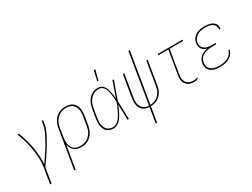

<svg xmlns="http://www.w3.org/2000/svg" viewBox="-66 -1457 3132 2385"><g transform="rotate(-30 1500.0 -264.5)"><path d="M134 215 170 -3Q181 -71 178 -138.5Q175 -206 164 -271Q153 -336 135.5 -399Q118 -462 93 -521L111 -528Q127 -491 139.5 -451.5Q152 -412 162.5 -372Q173 -332 180.5 -291Q188 -250 192.5 -208Q197 -166 198.5 -123Q200 -80 195 -37Q218 -71 242 -105.5Q266 -140 288 -174.5Q310 -209 331.5 -245Q353 -281 372 -317.5Q391 -354 407 -391.5Q423 -429 429 -468L438 -520H458L449 -468Q444 -436 432 -405Q420 -374 405.5 -344Q391 -314 374.5 -284.5Q358 -255 340.5 -226Q323 -197 305 -168.5Q287 -140 267.5 -111.5Q248 -83 228.5 -55.5Q209 -28 190 0L154 215Z M480 215 571 -333Q575 -358 583 -383Q591 -408 604.5 -431Q618 -454 637.5 -473.5Q657 -493 681 -505.5Q705 -518 730.5 -523Q756 -528 781 -528Q809 -528 835 -521.5Q861 -515 881 -499.5Q901 -484 914 -462Q927 -440 932 -414.5Q937 -389 936 -361.5Q935 -334 931 -307L911 -187Q907 -162 899 -137.5Q891 -113 878 -90Q865 -67 845.5 -47.5Q826 -28 802.5 -15Q779 -2 753.5 3Q728 8 703 8Q675 8 648.5 0.5Q622 -7 602.5 -24Q583 -41 570.5 -65Q558 -89 555 -116L500 215ZM700 -10Q723 -10 746.5 -15Q770 -20 791.5 -31.5Q813 -43 831 -61Q849 -79 861.5 -100Q874 -121 880.5 -144Q887 -167 891 -190L911 -310Q915 -334 916 -358.5Q917 -383 913 -406Q909 -429 898 -449Q887 -469 869.5 -483.5Q852 -498 829 -504Q806 -510 781 -510Q758 -510 734.5 -505Q711 -500 690 -488.5Q669 -477 651 -459Q633 -441 620.5 -420Q608 -399 601 -376Q594 -353 590 -330L571 -211Q567 -187 566 -162.5Q565 -138 569 -115Q573 -92 583.5 -71.5Q594 -51 611.5 -36.5Q629 -22 652 -16Q675 -10 700 -10Z M1167 8Q1141 8 1116.5 0.5Q1092 -7 1074 -23Q1056 -39 1046 -62Q1036 -85 1032 -110Q1028 -135 1029.5 -161Q1031 -187 1035 -213L1055 -333Q1059 -357 1066 -381Q1073 -405 1085 -427.5Q1097 -450 1114.5 -469.5Q1132 -489 1154 -503Q1176 -517 1200.5 -522.5Q1225 -528 1249 -528Q1274 -528 1295 -516Q1316 -504 1329.5 -485Q1343 -466 1350 -443.5Q1357 -421 1362 -397Q1367 -373 1370.5 -349Q1374 -325 1375 -300Q1395 -355 1414 -410Q1433 -465 1452 -520H1472Q1448 -455 1425.5 -390Q1403 -325 1379 -260Q1382 -195 1383.5 -130Q1385 -65 1388 0H1368Q1367 -55 1366 -110.5Q1365 -166 1363 -222Q1354 -197 1343 -173Q1332 -149 1320 -125.5Q1308 -102 1293.5 -79Q1279 -56 1260.5 -36.5Q1242 -17 1217 -4.5Q1192 8 1167 8ZM1167 -10Q1187 -10 1207 -19Q1227 -28 1243 -42.5Q1259 -57 1271.5 -74.5Q1284 -92 1294.5 -110.5Q1305 -129 1314 -148Q1323 -167 1331.5 -186Q1340 -205 1347.5 -224.5Q1355 -244 1362 -263Q1361 -282 1360 -301Q1359 -320 1356.5 -339Q1354 -358 1351 -376.5Q1348 -395 1343.5 -413Q1339 -431 1332 -448Q1325 -465 1313.5 -479Q1302 -493 1285.5 -501.5Q1269 -510 1249 -510Q1227 -510 1204.5 -504.5Q1182 -499 1162.5 -486Q1143 -473 1127.5 -455Q1112 -437 1101 -416.5Q1090 -396 1084 -374Q1078 -352 1074 -330L1054 -210Q1051 -187 1049 -163.5Q1047 -140 1050.5 -118Q1054 -96 1062.5 -75.5Q1071 -55 1086 -39.5Q1101 -24 1122.5 -17Q1144 -10 1167 -10ZM1281 -600 1313 -744H1335L1298 -600Z M1648 215 1684 0Q1659 -1 1635.5 -8Q1612 -15 1594 -30Q1576 -45 1565 -65.5Q1554 -86 1549 -109.5Q1544 -133 1545 -158Q1546 -183 1550 -208L1602 -520H1622L1570 -205Q1566 -183 1565 -160.5Q1564 -138 1568 -117Q1572 -96 1581.5 -77.5Q1591 -59 1607 -45.5Q1623 -32 1644 -25.5Q1665 -19 1687 -18L1805 -735H1825L1707 -18Q1728 -19 1749.5 -24Q1771 -29 1790.5 -40Q1810 -51 1826 -67Q1842 -83 1854 -102.5Q1866 -122 1872.5 -143Q1879 -164 1882 -185L1938 -520H1958L1902 -182Q1898 -158 1890.5 -135Q1883 -112 1869.5 -91Q1856 -70 1837.5 -52.5Q1819 -35 1797 -23Q1775 -11 1751 -6Q1727 -1 1704 0L1668 215Z M2327 8Q2304 8 2282 4Q2260 0 2241 -11Q2222 -22 2209 -39Q2196 -56 2189.5 -77Q2183 -98 2183 -120.5Q2183 -143 2187 -166L2243 -502H2099L2102 -520H2458L2455 -502H2262L2206 -164Q2202 -143 2202.5 -123Q2203 -103 2209 -84.5Q2215 -66 2226.5 -51Q2238 -36 2254.5 -26.5Q2271 -17 2290 -13.5Q2309 -10 2330 -10Q2343 -10 2356.5 -14Q2370 -18 2382 -26L2379 -8Q2367 0 2353.5 4Q2340 8 2327 8Z M2692 8Q2669 8 2646 5Q2623 2 2602.5 -5.5Q2582 -13 2564.5 -26Q2547 -39 2536 -58Q2525 -77 2522.5 -99.5Q2520 -122 2524 -145Q2528 -169 2540 -192Q2552 -215 2573 -231.5Q2594 -248 2617.5 -257Q2641 -266 2666 -271Q2645 -277 2626.5 -288Q2608 -299 2596.5 -316Q2585 -333 2581.5 -355Q2578 -377 2582 -399Q2585 -420 2594.5 -439.5Q2604 -459 2619.5 -475Q2635 -491 2654 -501.5Q2673 -512 2693.5 -518Q2714 -524 2734.5 -526Q2755 -528 2775 -528Q2796 -528 2815.5 -526Q2835 -524 2853.5 -518.5Q2872 -513 2888 -503.5Q2904 -494 2916 -479Q2928 -464 2932 -445Q2936 -426 2933 -406L2932 -400H2913L2914 -405Q2917 -422 2912.5 -439Q2908 -456 2897.5 -468.5Q2887 -481 2873 -489Q2859 -497 2843 -502Q2827 -507 2809 -508.5Q2791 -510 2774 -510Q2756 -510 2737.5 -508Q2719 -506 2701.5 -501Q2684 -496 2666.5 -486.5Q2649 -477 2635 -463.5Q2621 -450 2612.5 -432.5Q2604 -415 2601 -397Q2598 -378 2600 -360Q2602 -342 2612 -328Q2622 -314 2636.5 -304Q2651 -294 2668 -288.5Q2685 -283 2703 -281Q2721 -279 2740 -279H2793L2790 -261H2737Q2717 -261 2697 -259.5Q2677 -258 2657 -253Q2637 -248 2617.5 -239Q2598 -230 2581.5 -215.5Q2565 -201 2556 -182Q2547 -163 2543 -143Q2540 -122 2542.5 -102Q2545 -82 2555 -66Q2565 -50 2580.5 -39Q2596 -28 2614.5 -21.5Q2633 -15 2653 -12.5Q2673 -10 2693 -10Q2712 -10 2731.5 -11.5Q2751 -13 2770 -18Q2789 -23 2807.5 -31.5Q2826 -40 2842 -53Q2858 -66 2868.5 -83.5Q2879 -101 2883 -120H2902L2901 -119Q2898 -98 2886 -78Q2874 -58 2857 -43Q2840 -28 2819.5 -18Q2799 -8 2777.5 -2Q2756 4 2734.5 6Q2713 8 2692 8Z"/></g></svg>

Font: Iosevka Thin Oblique
Style: Regular
Weight: 100
Italic angle: -9°
Monospace: yes
Designer: Belleve Invis
Foundry: Belleve Invis
Version: Version 32.5.0; ttfautohint (v1.8.4)